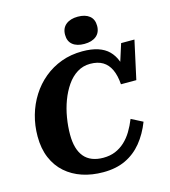

<svg xmlns="http://www.w3.org/2000/svg" viewBox="-135 -1046 1033 1170"><g transform="rotate(-15 381.5 -461.0)"><path d="M394 -68Q437 -68 470.5 -82Q504 -96 531 -121Q558 -146 578.5 -180Q599 -214 615 -254L687 -217Q659 -145 616 -92.5Q573 -40 513 -11.5Q453 17 372 17Q300 17 240 -3Q180 -23 135 -62.5Q90 -102 65 -161Q40 -220 40 -297Q40 -366 58 -429.5Q76 -493 110.5 -547.5Q145 -602 194 -642.5Q243 -683 304 -705.5Q365 -728 437 -728Q494 -728 535 -714.5Q576 -701 602 -675Q628 -649 642.5 -611.5Q657 -574 661 -524L623 -539L679 -715H763L710 -473H613Q609 -529 591.5 -566.5Q574 -604 542.5 -623Q511 -642 463 -642Q418 -642 381 -619Q344 -596 316.5 -556Q289 -516 270.5 -466.5Q252 -417 243 -362.5Q234 -308 234 -257Q234 -210 244 -175Q254 -140 274 -116Q294 -92 324.5 -80Q355 -68 394 -68ZM462 -768Q510 -768 537.5 -790.5Q565 -813 565 -855Q565 -896 538.5 -917.5Q512 -939 465 -939Q418 -939 390 -916.5Q362 -894 362 -852Q362 -811 388.5 -789.5Q415 -768 462 -768Z"/></g></svg>

Font: Roboto Serif
Style: Bold Italic
Weight: 700
Italic angle: -10°
Designer: Greg Gazdowicz
Foundry: Commercial Type
Version: Version 1.008